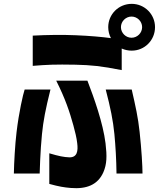

<svg xmlns="http://www.w3.org/2000/svg" viewBox="-20 -899 825 997"><path d="M664 -636C731 -636 785 -690 785 -758C785 -825 731 -879 664 -879C596 -879 542 -825 542 -758C542 -738 547 -718 556 -701C512 -707 448 -713 373 -716C304 -719 225 -718 150 -714V-557C224 -563 266 -565 372 -563C456 -561 505 -556 612 -535V-647C628 -640 645 -636 664 -636ZM52 2H186C186 2 189 -116 198 -203C205 -272 216 -330 242 -434H108C100 -411 78 -315 66 -213C58 -147 53 -54 52 2ZM236 56C287 70 312 74 347 77C429 84 488 61 517 -5C535 -47 536 -88 528 -155C515 -260 469 -389 434 -480H272C320 -384 341 -320 361 -248C370 -215 378 -183 381 -155C386 -115 381 -81 340 -82C312 -83 286 -88 236 -103ZM529 -434C554 -338 567 -274 574 -203C580 -139 584 -73 585 2H720C720 -34 715 -123 705 -214C697 -289 684 -347 664 -434ZM608 -758C608 -788 633 -813 663 -813C693 -813 718 -788 718 -758C718 -728 693 -703 663 -703C633 -703 608 -728 608 -758Z"/></svg>

Font: コーポレート・ロゴ ver3 Bold
Style: Regular
Weight: 700
Designer: [KANA_main] LOGOTYPE.JP [Source Han Sans] Ryoko NISHIZUKA 西塚涼子 (kana, bopomofo & ideographs); Paul D. Hunt (Latin, Greek
Version: Version 12.001;FEAKit 1.0